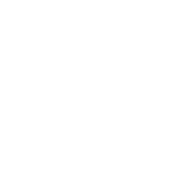

<svg xmlns="http://www.w3.org/2000/svg" viewBox="-20 -470 440 440"><path d="M300 -150Q300 -150 300 -150Q300 -150 300 -150Q300 -150 300 -150Q300 -150 300 -150Q300 -150 300 -150Q300 -150 300 -150Q300 -150 300 -150Q300 -150 300 -150Q300 -150 300 -150Q300 -150 300 -150Q300 -150 300 -150Q300 -150 300 -150ZM300 -350Q300 -350 300 -350Q300 -350 300 -350Q300 -350 300 -350Q300 -350 300 -350Q300 -350 300 -350Q300 -350 300 -350Q300 -350 300 -350Q300 -350 300 -350Q300 -350 300 -350Q300 -350 300 -350Q300 -350 300 -350Q300 -350 300 -350ZM200 -350Q200 -350 200 -350Q200 -350 200 -350Q200 -350 200 -350Q200 -350 200 -350Q200 -350 200 -350Q200 -350 200 -350Q200 -350 200 -350Q200 -350 200 -350Q200 -350 200 -350Q200 -350 200 -350Q200 -350 200 -350Q200 -350 200 -350ZM100 -250Q100 -250 100 -250Q100 -250 100 -250Q100 -250 100 -250Q100 -250 100 -250Q100 -250 100 -250Q100 -250 100 -250Q100 -250 100 -250Q100 -250 100 -250Q100 -250 100 -250Q100 -250 100 -250Q100 -250 100 -250Q100 -250 100 -250ZM200 -150Q200 -150 200 -150Q200 -150 200 -150Q200 -150 200 -150Q200 -150 200 -150Q200 -150 200 -150Q200 -150 200 -150Q200 -150 200 -150Q200 -150 200 -150Q200 -150 200 -150Q200 -150 200 -150Q200 -150 200 -150Q200 -150 200 -150ZM200 -50Q200 -50 200 -50Q200 -50 200 -50Q200 -50 200 -50Q200 -50 200 -50Q200 -50 200 -50Q200 -50 200 -50Q200 -50 200 -50Q200 -50 200 -50Q200 -50 200 -50Q200 -50 200 -50Q200 -50 200 -50Q200 -50 200 -50ZM200 -450Q200 -450 200 -450Q200 -450 200 -450Q200 -450 200 -450Q200 -450 200 -450Q200 -450 200 -450Q200 -450 200 -450Q200 -450 200 -450Q200 -450 200 -450Q200 -450 200 -450Q200 -450 200 -450Q200 -450 200 -450Q200 -450 200 -450Z"/></svg>

Font: TINY 5x3
Style: Regular
Weight: 400
Designer: Jack Halten Fahnestock
Foundry: Velvetyne Type Foundry
Version: Version 1.002